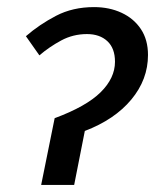

<svg xmlns="http://www.w3.org/2000/svg" viewBox="-20 -521 469 541"><path d="M96 0 134 -188Q223 -221 263.5 -261Q304 -301 304 -347Q304 -385 282.5 -405Q261 -425 225 -425Q186 -425 152.5 -407Q119 -389 91 -365L53 -419Q91 -452 138 -476.5Q185 -501 245 -501Q288 -501 322.5 -485Q357 -469 377 -439Q397 -409 397 -366Q397 -297 350 -240.5Q303 -184 219 -152L189 0Z"/></svg>

Font: Source Sans 3 ExtraLight Medium
Style: Italic
Weight: 500
Italic angle: -11°
Version: Version 3.052;hotconv 1.1.0;makeotfexe 2.6.0